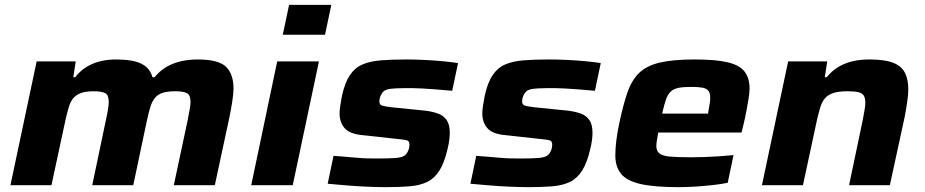

<svg xmlns="http://www.w3.org/2000/svg" viewBox="-20 -763 3812 791"><path d="M23 0 131 -510H292L282 -445H290Q310 -471 336 -487Q362 -503 392.5 -510.5Q423 -518 456 -518Q529 -518 563.5 -500Q598 -482 608 -445H617Q637 -470 664.5 -486.5Q692 -503 725 -510.5Q758 -518 794 -518Q880 -518 911 -488Q942 -458 942 -398Q942 -378 937 -345.5Q932 -313 925 -279L865 0H696L753 -267Q757 -289 761 -310Q765 -331 765 -342Q765 -371 750.5 -379Q736 -387 702 -387Q670 -387 650 -380.5Q630 -374 618.5 -360Q607 -346 600 -324Q593 -302 586 -270L529 0H360L416 -267Q421 -289 424.5 -310Q428 -331 428 -342Q428 -371 414 -379Q400 -387 366 -387Q333 -387 313 -379.5Q293 -372 281.5 -358Q270 -344 263.5 -322Q257 -300 250 -270L192 0Z M1145 -620 1171 -743H1345L1319 -620ZM1015 0 1122 -510H1294L1186 0Z M1571 8Q1533 8 1489.5 6Q1446 4 1404.5 0.5Q1363 -3 1330 -6L1354 -121Q1381 -119 1405 -117Q1429 -115 1451.5 -113Q1474 -111 1495 -110.5Q1516 -110 1535 -110Q1582 -110 1608 -112Q1634 -114 1645 -121Q1656 -128 1662 -143Q1665 -150 1666 -156Q1667 -162 1667 -167Q1667 -182 1656 -185Q1645 -188 1613 -191L1466 -207Q1418 -213 1398.5 -236.5Q1379 -260 1379 -296Q1379 -309 1382 -328.5Q1385 -348 1389 -369Q1401 -423 1421.5 -453.5Q1442 -484 1473.5 -497.5Q1505 -511 1550 -514.5Q1595 -518 1653 -518Q1690 -518 1730.5 -516Q1771 -514 1807 -510.5Q1843 -507 1867 -503L1843 -389Q1811 -392 1778.5 -394.5Q1746 -397 1719 -398.5Q1692 -400 1677 -400Q1636 -400 1611 -399Q1586 -398 1572.5 -393.5Q1559 -389 1552 -376Q1548 -370 1545.5 -361.5Q1543 -353 1543 -346Q1543 -332 1552.5 -328.5Q1562 -325 1594 -321L1733 -307Q1763 -303 1785 -295Q1807 -287 1820 -268.5Q1833 -250 1833 -216Q1833 -204 1831 -187Q1829 -170 1824 -150Q1811 -93 1790.5 -60.5Q1770 -28 1740 -13.5Q1710 1 1668 4.5Q1626 8 1571 8Z M2159 8Q2121 8 2077.5 6Q2034 4 1992.5 0.5Q1951 -3 1918 -6L1942 -121Q1969 -119 1993 -117Q2017 -115 2039.5 -113Q2062 -111 2083 -110.5Q2104 -110 2123 -110Q2170 -110 2196 -112Q2222 -114 2233 -121Q2244 -128 2250 -143Q2253 -150 2254 -156Q2255 -162 2255 -167Q2255 -182 2244 -185Q2233 -188 2201 -191L2054 -207Q2006 -213 1986.5 -236.5Q1967 -260 1967 -296Q1967 -309 1970 -328.5Q1973 -348 1977 -369Q1989 -423 2009.5 -453.5Q2030 -484 2061.5 -497.5Q2093 -511 2138 -514.5Q2183 -518 2241 -518Q2278 -518 2318.5 -516Q2359 -514 2395 -510.5Q2431 -507 2455 -503L2431 -389Q2399 -392 2366.5 -394.5Q2334 -397 2307 -398.5Q2280 -400 2265 -400Q2224 -400 2199 -399Q2174 -398 2160.5 -393.5Q2147 -389 2140 -376Q2136 -370 2133.5 -361.5Q2131 -353 2131 -346Q2131 -332 2140.5 -328.5Q2150 -325 2182 -321L2321 -307Q2351 -303 2373 -295Q2395 -287 2408 -268.5Q2421 -250 2421 -216Q2421 -204 2419 -187Q2417 -170 2412 -150Q2399 -93 2378.5 -60.5Q2358 -28 2328 -13.5Q2298 1 2256 4.5Q2214 8 2159 8Z M2774 8Q2675 8 2618.5 -5Q2562 -18 2538.5 -47Q2515 -76 2515 -123Q2515 -150 2519 -183Q2523 -216 2531 -254Q2547 -330 2564.5 -381Q2582 -432 2612.5 -462Q2643 -492 2697.5 -505Q2752 -518 2842 -518Q2931 -518 2979.5 -506Q3028 -494 3048 -467.5Q3068 -441 3068 -399Q3068 -381 3064 -356.5Q3060 -332 3055 -305.5Q3050 -279 3044 -254L3035 -217H2692Q2689 -200 2686.5 -186Q2684 -172 2684 -161Q2684 -142 2696 -131.5Q2708 -121 2739 -118Q2770 -115 2827 -115Q2850 -115 2880 -116Q2910 -117 2941.5 -119Q2973 -121 3002 -124L2978 -10Q2955 -5 2920.5 -1Q2886 3 2848.5 5.5Q2811 8 2774 8ZM2708 -295H2897L2899 -308Q2902 -325 2904 -337Q2906 -349 2906 -360Q2906 -380 2898 -389.5Q2890 -399 2873 -402Q2856 -405 2829 -405Q2795 -405 2775 -401Q2755 -397 2743 -385.5Q2731 -374 2723.5 -352.5Q2716 -331 2708 -295Z M3119 0 3227 -510H3388L3378 -445H3386Q3407 -471 3433.5 -487Q3460 -503 3492 -510.5Q3524 -518 3562 -518Q3625 -518 3659.5 -504.5Q3694 -491 3708 -463.5Q3722 -436 3722 -395Q3722 -374 3717.5 -343Q3713 -312 3707 -281L3646 0H3478L3534 -267Q3537 -282 3541 -305Q3545 -328 3545 -339Q3545 -360 3538 -370Q3531 -380 3515 -383.5Q3499 -387 3472 -387Q3436 -387 3414 -380Q3392 -373 3379.5 -359Q3367 -345 3360 -322.5Q3353 -300 3346 -270L3288 0Z"/></svg>

Font: Saira Thin Expanded
Style: Bold Italic
Weight: 700
Width: 7
Italic angle: -12°
Version: Version 1.101